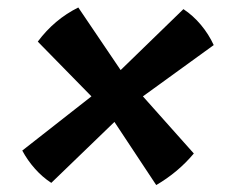

<svg xmlns="http://www.w3.org/2000/svg" viewBox="-20 -538 640 526"><path d="M194.5 -517.5 310.5 -346 482.5 -513Q509 -495.5 530.5 -469.8Q552 -444 565.5 -414.5L371.5 -274L511 -117.5Q468 -66 408 -31L293.5 -204L120.5 -37Q96.5 -52.5 76 -75.5Q55.5 -98.5 41 -125.5L230.5 -274L83.5 -424Q129 -485 194.5 -517.5Z"/></svg>

Font: JuliaMono Black
Style: Italic
Weight: 900
Italic angle: -9°
Monospace: yes
Designer: cormullion
Foundry: corm
Version: Version 0.057; ttfautohint (v1.8.4)